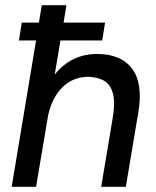

<svg xmlns="http://www.w3.org/2000/svg" viewBox="-20 -720 601 740"><path d="M25 0 119 -564H53L64 -633H130L141 -700H236L225 -633H385L374 -564H213L191 -433Q255 -512 354 -512Q446 -512 489 -455.5Q532 -399 513 -285L508 -257L465 0H370L413 -257Q425 -325 415 -360.5Q405 -396 380 -409.5Q355 -423 321 -424Q263 -424 222.5 -385.5Q182 -347 166 -278L119 0Z"/></svg>

Font: Figtree Medium
Style: Italic
Weight: 500
Italic angle: -9.5°
Foundry: Erik Kennedy
Version: Version 2.001; ttfautohint (v1.8.4.7-5d5b);gftools[0.9.27]